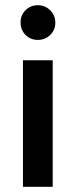

<svg xmlns="http://www.w3.org/2000/svg" viewBox="-20 -716 290 736"><path d="M125 -563Q97 -563 78 -582Q59 -601 59 -629Q58 -657 77.5 -676.5Q97 -696 125 -696Q153 -696 172.5 -676.5Q192 -657 192 -629Q192 -601 172.5 -582Q153 -563 125 -563ZM68 0V-485H182V0Z"/></svg>

Font: Palanquin SemiBold
Style: Regular
Weight: 600
Designer: Pria Ravichandran
Version: Version 1.0.4